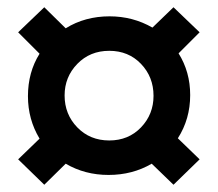

<svg xmlns="http://www.w3.org/2000/svg" viewBox="-20 -575 601 529"><path d="M161 -124 102 -66 30 -136 89 -193Q57 -246 57 -310Q57 -376 89 -427L30 -486L102 -555L161 -497Q214 -530 282 -530Q346 -530 400 -499L458 -555L530 -486L472 -428Q504 -377 504 -313Q504 -247 470 -194L530 -136L458 -66L398 -124Q345 -93 279 -93Q214 -93 161 -124ZM158 -312Q158 -260 193 -224Q228 -188 281 -188Q334 -188 368.5 -224Q403 -260 403 -311Q403 -363 368.5 -399Q334 -435 281 -435Q228 -435 193 -399Q158 -363 158 -312Z"/></svg>

Font: Hind Vadodara SemiBold
Style: Regular
Weight: 600
Designer: Hitesh Malaviya
Foundry: Indian Type Foundry
Version: Version 1.001;PS 1.0;hotconv 1.0.86;makeotf.lib2.5.63406; tt